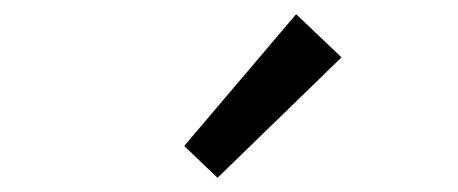

<svg xmlns="http://www.w3.org/2000/svg" viewBox="-20 -892 646 271"><path d="M240 -686 398 -872 462 -811 287 -641Z"/></svg>

Font: Source Han Sans K Regular
Style: Regular
Weight: 400
Designer: Ryoko NISHIZUKA  (kana & ideographs); Paul D. Hunt (Latin, Greek & Cyrillic); Wenlong ZHANG  (bopomofo); Sandoll Communi
Foundry: Adobe Systems Incorporated
Version: Version 1.00 July 18, 2014, initial release